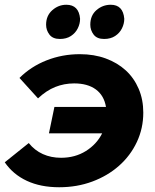

<svg xmlns="http://www.w3.org/2000/svg" viewBox="-35 -777 651 808"><path d="M194 -327H411Q403 -375 368.5 -400.5Q334 -426 277 -426Q235 -426 197.5 -411Q160 -396 125 -363L47 -449Q95 -497 161 -523Q227 -549 301 -549Q361 -549 410 -531Q459 -513 494 -481Q529 -449 548.5 -403.5Q568 -358 568 -303Q568 -237 541 -179.5Q514 -122 466 -79.5Q418 -37 353.5 -13Q289 11 214 11Q136 11 78 -16Q20 -43 -15 -94L86 -175Q111 -144 145.5 -128.5Q180 -113 222 -113Q281 -113 326.5 -141.5Q372 -170 395 -216H171ZM217 -613Q187 -613 173 -631.5Q159 -650 159 -673Q159 -711 185 -734Q211 -757 244 -757Q297 -757 302 -698Q302 -677 292.2 -657.5Q282.5 -638 263.5 -625.5Q244.5 -613 217 -613ZM403 -613Q373 -613 359 -631.5Q345 -650 345 -673Q345 -712 371 -734.5Q397 -757 431 -757Q483 -757 488 -698Q488 -677 478.2 -657.5Q468.5 -638 449.5 -625.5Q430.5 -613 403 -613Z"/></svg>

Font: Argentum Sans SemiBold
Style: Italic
Weight: 600
Italic angle: -11°
Designer: Julieta Ulanovsky (font), Cristiano Sobral (main changes and remaster)
Foundry: Julieta Ulanovsky (font), Cristiano Sobral (main changes and remaster)
Version: Version 2.007;June 15, 2022;FontCreator 14.0.0.2814 64-bit; 